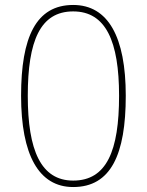

<svg xmlns="http://www.w3.org/2000/svg" viewBox="-20 -744 591 774"><path d="M275 10C427 10 487 -121 487 -358C487 -595 416 -724 275 -724C125 -724 65 -594 65 -358C65 -120 136 10 275 10ZM275 -16C145 -16 92 -138 92 -358C92 -579 142 -698 275 -698C407 -698 460 -577 460 -358C460 -136 410 -16 275 -16Z"/></svg>

Font: Noto Sans Gurmukhi Thin
Style: Regular
Weight: 100
Designer: Jelle Bosma - Monotype Design Team
Foundry: Monotype Imaging Inc.
Version: Version 2.004